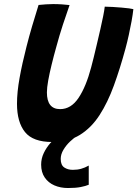

<svg xmlns="http://www.w3.org/2000/svg" viewBox="-20 -698 691 966"><path d="M426.5 135V231.5Q411.5 238 386.2 243Q361 248 322 248Q284.5 248 253.8 234.8Q223 221.5 205 195Q187 168.5 187 130.5Q187 100 200 72.5Q213 45 233.2 22Q253.5 -1 275.2 -17.2Q297 -33.5 313.5 -40.5L368 -14Q351.5 -4 332 14.5Q312.5 33 299 55.8Q285.5 78.5 285.5 101.5Q285.5 132.5 303.2 144.5Q321 156.5 346.5 156.5Q369.5 156.5 388.2 151.2Q407 146 426.5 135ZM243.5 16.5Q146 16.5 105.8 -33.5Q65.5 -83.5 65.5 -176Q65.5 -234 78.5 -306.2Q91.5 -378.5 113.5 -464Q126 -513.5 141.5 -566.2Q157 -619 174 -673Q192 -675 211.5 -676.2Q231 -677.5 247.5 -677.5Q270.5 -677.5 292 -676Q313.5 -674.5 330 -672.5Q314.5 -629 296.5 -574Q278.5 -519 263.5 -463Q250.5 -417 239.8 -373Q229 -329 222.5 -292.8Q216 -256.5 216 -233Q216 -149 282.5 -149Q337.5 -149 375.2 -205.5Q413 -262 438.5 -358.5Q444 -379 451.8 -410.5Q459.5 -442 468 -478.2Q476.5 -514.5 484.8 -550.5Q493 -586.5 499 -616.2Q505 -646 507 -664.5Q525 -664.5 547.5 -663Q570 -661.5 592 -659.8Q614 -658 630 -655.8Q646 -653.5 651 -652Q648 -624.5 642 -591.5Q636 -558.5 628.2 -523Q620.5 -487.5 611 -452.5Q584 -353 553 -267.8Q522 -182.5 480.8 -118.8Q439.5 -55 381.8 -19.2Q324 16.5 243.5 16.5Z"/></svg>

Font: Grandstander Thin SemiBold
Style: Italic
Weight: 600
Italic angle: -15°
Version: Version 1.200